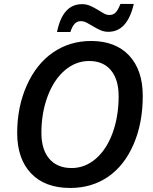

<svg xmlns="http://www.w3.org/2000/svg" viewBox="-20 -930 765 960"><path d="M522 -771Q500 -771 481.7 -779.3Q463.4 -787.6 446.8 -797.6Q430.2 -807.6 414.8 -815.9Q399.4 -824.2 383.8 -824.2Q365.2 -824.2 353 -810.8Q340.8 -797.4 332 -770H265.1Q293 -909.2 390.1 -909.2Q412.6 -909.2 431.6 -900.6Q450.7 -892.1 467 -882.1Q483.4 -872.1 498 -863.5Q512.7 -855 526.9 -855Q546.4 -855 558.6 -867.9Q570.8 -880.9 582 -910.2H648.9Q616.7 -771 522 -771ZM693.8 -450.2Q693.8 -314 647.5 -207.5Q601.1 -101.1 519.8 -45.7Q438.5 9.8 331.1 9.8Q204.6 9.8 135.3 -63.2Q65.9 -136.2 65.9 -265.1Q65.9 -395.5 114 -503.2Q162.1 -610.8 245.6 -668Q329.1 -725.1 435.1 -725.1Q557.6 -725.1 625.7 -652.3Q693.8 -579.6 693.8 -450.2ZM425.8 -625Q358.4 -625 303.7 -578.1Q249 -531.2 218 -448Q187 -364.7 187 -266.1Q187 -181.6 226.8 -135.7Q266.6 -89.8 337.9 -89.8Q405.3 -89.8 459.2 -136.5Q513.2 -183.1 543.2 -265.9Q573.2 -348.6 573.2 -449.2Q573.2 -532.2 534.7 -578.6Q496.1 -625 425.8 -625Z"/></svg>

Font: TypoPRO Open Sans
Style: Italic
Weight: 600
Italic angle: -12°
Foundry: Ascender Corporation
Version: Version 1.10